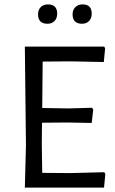

<svg xmlns="http://www.w3.org/2000/svg" viewBox="-20 -853 522 873"><path d="M198 -833Q240 -833 240 -791Q240 -770 228 -757.5Q216 -745 196 -745Q153 -745 153 -788Q153 -808 165 -820.5Q177 -833 198 -833ZM356 -833Q397 -833 397 -791Q397 -770 385 -757.5Q373 -745 353 -745Q310 -745 310 -788Q310 -808 322.5 -820.5Q335 -833 356 -833ZM454 -70 459 -62 453 0H93L98 -193L93 -641H454L458 -633L452 -571L301 -574L174 -573L172 -362L292 -360L398 -363L404 -356L397 -294L285 -296L171 -295L170 -200L172 -67L300 -66Z"/></svg>

Font: Alegreya Sans SC
Style: Regular
Weight: 400
Designer: Juan Pablo del Peral
Foundry: Huerta Tipografica
Version: Version 2.007